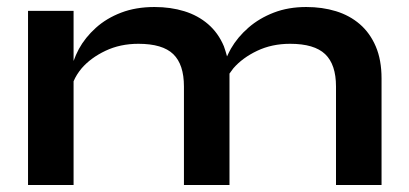

<svg xmlns="http://www.w3.org/2000/svg" viewBox="-20 -528 1167 548"><path d="M60 -497H190V-354Q196 -371 205 -388Q223 -421 253.5 -448.5Q284 -476 326 -492Q368 -508 421 -508Q467 -508 506 -496Q545 -484 574 -459Q603 -434 619 -396Q624 -382 628 -367Q633 -378 639 -389Q658 -422 689 -449Q720 -476 761.5 -492Q803 -508 854 -508Q900 -508 939 -496Q978 -484 1007 -459Q1036 -434 1052.5 -395.5Q1069 -357 1069 -304V0H939V-281Q939 -344 908 -373.5Q877 -403 808 -403Q756 -403 714 -383Q672 -363 646 -333Q640 -325 635 -318V0H505V-281Q505 -344 474.5 -373.5Q444 -403 375 -403Q323 -403 281 -383Q239 -363 213 -333Q198 -315 190 -296V0H60Z"/></svg>

Font: Syne Modified
Style: Bold
Weight: 700
Designer: Lucas Descroix
Foundry: Bonjour Monde
Version: Version 2.200